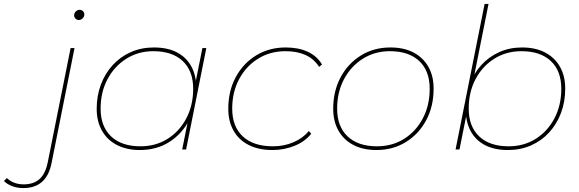

<svg xmlns="http://www.w3.org/2000/svg" viewBox="-189 -762 2951 979"><path d="M-70 197Q-100 197 -126 187.5Q-152 178 -169 161L-154 146Q-120 178 -68 178Q-18 178 12.5 151Q43 124 55 63L171 -517H191L74 69Q49 197 -70 197ZM213 -660Q203 -660 196 -667Q189 -674 189 -684Q189 -695 197.5 -703.5Q206 -712 217 -712Q227 -712 234 -705Q241 -698 241 -688Q241 -677 232.5 -668.5Q224 -660 213 -660Z M524 3Q457 3 407.5 -22.5Q358 -48 331 -95.5Q304 -143 304 -207Q304 -274 325.5 -331Q347 -388 386 -430.5Q425 -473 478.5 -496.5Q532 -520 596 -520Q665 -520 713 -495Q761 -470 786.5 -423.5Q812 -377 812 -312Q813 -223 776.5 -151.5Q740 -80 675 -38.5Q610 3 524 3ZM527 -16Q605 -16 665.5 -54Q726 -92 761 -158.5Q796 -225 796 -309Q796 -401 742.5 -451Q689 -501 593 -501Q516 -501 455 -462.5Q394 -424 359 -358Q324 -292 324 -208Q324 -117 377.5 -66.5Q431 -16 527 -16ZM740 0 776 -180 802 -250 805 -327 843 -517H863L760 0Z M1200 3Q1130 3 1079.5 -22.5Q1029 -48 1002 -95.5Q975 -143 975 -207Q975 -298 1013 -368.5Q1051 -439 1117 -479.5Q1183 -520 1268 -520Q1333 -520 1380.5 -498Q1428 -476 1453 -433L1438 -421Q1412 -462 1369 -481.5Q1326 -501 1267 -501Q1188 -501 1126.5 -462.5Q1065 -424 1030 -358Q995 -292 995 -208Q995 -117 1049 -66.5Q1103 -16 1203 -16Q1259 -16 1307 -36.5Q1355 -57 1386 -94L1398 -80Q1366 -40 1313 -18.5Q1260 3 1200 3Z M1730 3Q1663 3 1613.5 -22.5Q1564 -48 1537 -95.5Q1510 -143 1510 -207Q1510 -297 1547.5 -367.5Q1585 -438 1651 -479Q1717 -520 1802 -520Q1870 -520 1919 -494.5Q1968 -469 1995 -422Q2022 -375 2022 -310Q2022 -220 1984.5 -149.5Q1947 -79 1881 -38Q1815 3 1730 3ZM1733 -16Q1811 -16 1871.5 -54Q1932 -92 1967 -158.5Q2002 -225 2002 -309Q2002 -401 1948.5 -451Q1895 -501 1799 -501Q1722 -501 1661 -462.5Q1600 -424 1565 -358Q1530 -292 1530 -208Q1530 -117 1583.5 -66.5Q1637 -16 1733 -16Z M2134 0 2282 -742H2302L2221 -337L2195 -267L2192 -190L2154 0ZM2401 3Q2332 3 2284 -22Q2236 -47 2211 -93.5Q2186 -140 2185 -205Q2185 -272 2205.5 -329.5Q2226 -387 2264.5 -429.5Q2303 -472 2356 -496Q2409 -520 2473 -520Q2541 -520 2590 -494.5Q2639 -469 2666 -422Q2693 -375 2693 -310Q2693 -243 2671.5 -186Q2650 -129 2611 -86.5Q2572 -44 2518.5 -20.5Q2465 3 2401 3ZM2404 -16Q2482 -16 2542.5 -54Q2603 -92 2638 -158.5Q2673 -225 2673 -309Q2673 -401 2619.5 -451Q2566 -501 2470 -501Q2393 -501 2332 -463Q2271 -425 2236 -359Q2201 -293 2201 -208Q2201 -117 2254.5 -66.5Q2308 -16 2404 -16Z"/></svg>

Font: Montserrat Thin Thin
Style: Italic
Weight: 250
Italic angle: -11.3°
Version: Version 9.000